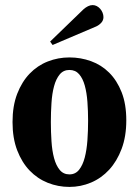

<svg xmlns="http://www.w3.org/2000/svg" viewBox="-20 -735 552 763"><path d="M29.8 -250Q29.8 -314 48.3 -362.1Q66.9 -410.2 97.9 -442.4Q128.9 -474.6 169.9 -490.7Q210.9 -506.8 255.9 -506.8Q300.8 -506.8 341.8 -491.9Q382.8 -477.1 413.8 -446.3Q444.8 -415.5 463.4 -368.4Q481.9 -321.3 481.9 -256.8Q481.9 -192.9 463.4 -143.6Q444.8 -94.2 413.8 -60.5Q382.8 -26.9 341.8 -9.5Q300.8 7.8 255.9 7.8Q210.9 7.8 169.9 -8.5Q128.9 -24.9 97.9 -57.1Q66.9 -89.4 48.3 -137.7Q29.8 -186 29.8 -250ZM330.1 -254.9Q330.1 -293.9 327.4 -330.3Q324.7 -366.7 316.9 -395Q309.1 -423.3 294.4 -440.2Q279.8 -457 255.9 -457Q231.9 -457 217.3 -439.2Q202.6 -421.4 194.8 -392.3Q187 -363.3 184.6 -326.2Q182.1 -289.1 182.1 -250Q182.1 -210.9 184.6 -173.6Q187 -136.2 194.8 -106.9Q202.6 -77.6 217.3 -59.8Q231.9 -42 255.9 -42Q279.8 -42 294.4 -60.5Q309.1 -79.1 316.9 -109.4Q324.7 -139.6 327.4 -177.7Q330.1 -215.8 330.1 -254.9ZM179.2 -569.8 312 -698.2Q320.3 -705.6 329.6 -710.2Q338.9 -714.8 348.1 -714.8Q356.9 -714.8 364.7 -710.7Q372.6 -706.5 378.4 -699.7Q384.3 -692.9 387.7 -684.3Q391.1 -675.8 391.1 -667Q391.1 -654.3 382.6 -644.8Q374 -635.3 362.3 -629.9L189 -556.2Z"/></svg>

Font: Berkshire Swash
Style: Regular
Weight: 700
Designer: Astigmatic (AOETI)
Foundry: Astigmatic (AOETI)
Version: Version 1.000